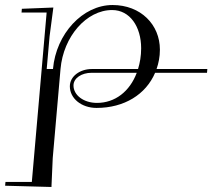

<svg xmlns="http://www.w3.org/2000/svg" viewBox="-88 -425 846 765"><path d="M124.6 -395 -0.9 -390 -2.2 -375H97.8L38.8 300H-66.2L-67.6 315L117 320L122.1 205L153.1 -150C164.5 -279.7 256.6 -385 358.7 -385C429.8 -385 474.4 -318.5 474.4 -232.6C474.4 -201.6 469.5 -174.6 462 -150H278.1C230.5 -150 190.3 -121 190.3 -81.1C190.3 -33 236.4 5 296.6 5C407.2 5 493.2 -48.7 530 -135H736.8L738.1 -150H535.8C543.9 -173.5 549.1 -198 549.1 -227.3C549.1 -326.9 472.7 -405 360.4 -405C241.8 -405 135.4 -290.8 123.1 -150H98.1L109.5 -280ZM456.9 -135C428.9 -60.6 370.5 -15 298.3 -15C245.4 -15 204.8 -45.7 204.8 -84.4C204.8 -114 237.5 -135 276.8 -135Z"/></svg>

Font: Galberik
Style: Regular
Weight: 400
Designer: Gluk
Foundry: Gluk
Version: Version 0.50